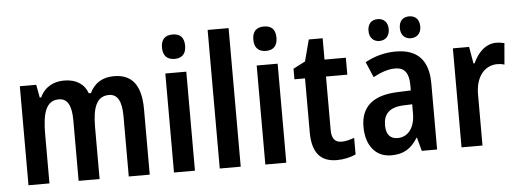

<svg xmlns="http://www.w3.org/2000/svg" viewBox="-50 -900 2841 1049"><g transform="rotate(-5 1370.5 -375.0)"><path d="M584 -553C526 -553 478 -528 452 -472H440C422 -523 378 -553 311 -553C256 -553 205 -529 179 -472H171L158 -543H68V0H183V-268C183 -385 203 -453 274 -453C321 -453 343 -414 343 -332V0H458V-284C458 -396 483 -453 549 -453C596 -453 618 -412 618 -330V0H733V-358C733 -491 684 -553 584 -553Z M924 -752C883 -752 860 -731 860 -685C860 -640 884 -618 924 -618C964 -618 987 -640 987 -685C987 -730 965 -752 924 -752ZM981 -543H866V0H981Z M1232 0V-760H1117V0Z M1425 -752C1384 -752 1361 -731 1361 -685C1361 -640 1385 -618 1425 -618C1465 -618 1488 -640 1488 -685C1488 -730 1466 -752 1425 -752ZM1482 -543H1367V0H1482Z M1793 -88C1756 -88 1739 -111 1739 -157V-450H1856V-543H1739V-660H1663L1632 -542L1566 -508V-450H1624V-155C1624 -39 1672 10 1759 10C1798 10 1836 1 1863 -12V-103C1838 -94 1815 -88 1793 -88Z M1992 -678C1992 -639 2016 -618 2047 -618C2079 -618 2103 -639 2103 -678C2103 -718 2079 -738 2047 -738C2016 -738 1992 -719 1992 -678ZM2164 -678C2164 -639 2187 -618 2220 -618C2252 -618 2276 -639 2276 -678C2276 -718 2252 -738 2220 -738C2187 -738 2164 -719 2164 -678ZM2130 -553C2070 -553 2011 -537 1962 -509L1998 -424C2043 -448 2081 -461 2120 -461C2170 -461 2194 -429 2194 -364V-334L2119 -331C1988 -326 1919 -270 1919 -158C1919 -62 1967 10 2057 10C2127 10 2167 -17 2203 -74H2205L2225 0H2309V-363C2309 -490 2249 -553 2130 -553ZM2146 -256 2195 -258V-208C2195 -128 2156 -81 2100 -81C2061 -81 2037 -104 2037 -157C2037 -217 2069 -253 2146 -256Z M2682 -553C2622 -553 2579 -507 2554 -451H2548L2532 -543H2443V0H2558V-280C2558 -376 2606 -436 2678 -436C2688 -436 2705 -434 2716 -430L2726 -547C2710 -551 2694 -553 2682 -553Z"/></g></svg>

Font: Noto Sans Gujarati UI Condensed SemiBold
Style: Regular
Weight: 600
Width: 3
Designer: Jelle Bosma - Monotype Design Team, Universal Thirst
Foundry: Monotype Imaging Inc.
Version: Version 2.106